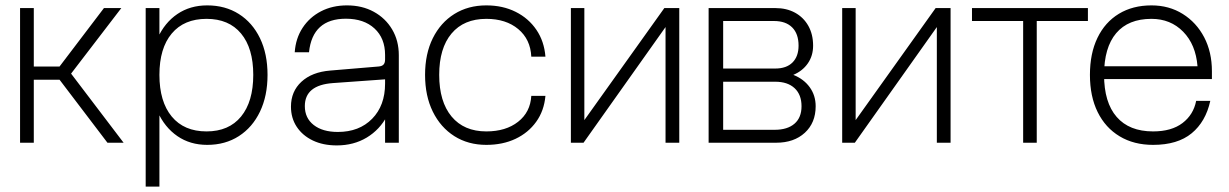

<svg xmlns="http://www.w3.org/2000/svg" viewBox="-20 -530 4563 713"><path d="M182.5 -258.5 366 -500H430.5L238.5 -249.5L239.5 -262.5L439 0H379ZM54.5 -500H105.5V-283H209.5V-234H105.5V0H54.5Z M521 -500V163H572V-500ZM539 -252Q539 -174 565.2 -115.5Q591.5 -57 638.8 -24.5Q686 8 749.5 8Q816.5 8 867 -24.5Q917.5 -57 945.5 -115.5Q973.5 -174 973.5 -252Q973.5 -330 945.5 -388Q917.5 -446 867 -478Q816.5 -510 749.5 -510Q686 -510 638.8 -478Q591.5 -446 565.2 -388Q539 -330 539 -252ZM920.5 -252Q920.5 -152.5 875.2 -97.2Q830 -42 747 -42Q663.5 -42 617.8 -97.2Q572 -152.5 572 -252Q572 -351 617.8 -405.5Q663.5 -460 747 -460Q830 -460 875.2 -405.5Q920.5 -351 920.5 -252Z M1461 -325Q1461 -379 1436.2 -420.8Q1411.5 -462.5 1368.2 -486.2Q1325 -510 1268.5 -510Q1214.5 -510 1172 -488Q1129.5 -466 1103.8 -426.8Q1078 -387.5 1074.5 -336H1127.5Q1140.5 -460.5 1264.5 -460.5Q1331.5 -460.5 1370.8 -424.2Q1410 -388 1410 -326V0H1461ZM1445 -219.5H1410Q1410 -138 1362 -89Q1314 -40 1234.5 -40Q1178 -40 1145 -65.8Q1112 -91.5 1112 -136Q1112 -214 1216.5 -221.5L1412 -235.5L1410 -309Q1410 -296.5 1404.2 -290.2Q1398.5 -284 1385.5 -283L1206.5 -268Q1138.5 -262.5 1099.5 -226.5Q1060.5 -190.5 1060.5 -134Q1060.5 -91.5 1082 -59Q1103.5 -26.5 1141.8 -8.2Q1180 10 1230.5 10Q1293.5 10 1342 -19.2Q1390.5 -48.5 1417.8 -100.2Q1445 -152 1445 -219.5Z M1558.5 -252Q1558.5 -174 1587.2 -115.5Q1616 -57 1667.2 -24.5Q1718.5 8 1786 8Q1847 8 1894.5 -14.5Q1942 -37 1971.2 -77.8Q2000.5 -118.5 2005.5 -174H1953Q1949.5 -113.5 1904 -77.8Q1858.5 -42 1786 -42Q1703 -42 1657 -97.2Q1611 -152.5 1611 -252Q1611 -351 1656.8 -405.5Q1702.5 -460 1786 -460Q1859 -460 1904.5 -422Q1950 -384 1953 -319.5H2005.5Q2001 -376.5 1972 -419.2Q1943 -462 1895 -486Q1847 -510 1786 -510Q1718.5 -510 1667.2 -478Q1616 -446 1587.2 -388Q1558.5 -330 1558.5 -252Z M2150 -500H2100V0H2147L2451.5 -429.5V0H2502.5V-500H2447L2150 -84Z M2857 -48H2665.5V-226.5H2859Q2905 -226.5 2930.8 -202.5Q2956.5 -178.5 2956.5 -135.5Q2956.5 -93 2930.2 -70.5Q2904 -48 2857 -48ZM2859 -275.5H2665.5V-452H2854Q2898 -452 2921.8 -428.2Q2945.5 -404.5 2945.5 -360.5Q2945.5 -320.5 2923 -298Q2900.5 -275.5 2859 -275.5ZM2926 -252Q2960.5 -266.5 2980 -294.8Q2999.5 -323 2999.5 -360.5Q2999.5 -402.5 2981.8 -434Q2964 -465.5 2932.5 -482.8Q2901 -500 2859.5 -500H2611.5V0H2862.5Q2928.5 0 2968.8 -37Q3009 -74 3009 -135.5Q3009 -175.5 2987 -206Q2965 -236.5 2926 -252Z M3157.5 -500H3107.5V0H3154.5L3459 -429.5V0H3510V-500H3454.5L3157.5 -84Z M4020 -500H3589.5V-452H3779.5V0H3830V-452H4020Z M4027.5 -252Q4027.5 -172 4056.2 -113.8Q4085 -55.5 4137.8 -23.8Q4190.5 8 4262 8Q4353 8 4405.2 -35Q4457.5 -78 4474.5 -155.5H4422Q4412 -104 4371.2 -73Q4330.5 -42 4262 -42Q4173.5 -42 4126.8 -95.8Q4080 -149.5 4080 -252Q4080 -353.5 4125 -406.8Q4170 -460 4256 -460Q4327 -460 4373.8 -412.2Q4420.5 -364.5 4427 -284H4071.5V-236.5H4480.5V-265.5Q4480.5 -336.5 4451.8 -391.5Q4423 -446.5 4372.2 -478.2Q4321.5 -510 4256 -510Q4186.5 -510 4135 -478.8Q4083.5 -447.5 4055.5 -389.5Q4027.5 -331.5 4027.5 -252Z"/></svg>

Font: Overused Grotesk Light
Style: Regular
Weight: 300
Designer: RandomMaerks
Version: Version 0.005